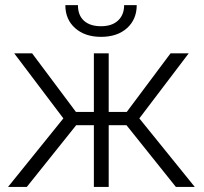

<svg xmlns="http://www.w3.org/2000/svg" viewBox="-20 -739 807 759"><path d="M480 -244.1H409.7V0H351.1V-244.1H281.2L85.9 0H11.7L230.5 -271L36.1 -528.3H106.9L280.3 -296.4H351.1V-528.3H409.7V-296.4H481L654.3 -528.3H726.1L530.8 -271L750 0H675.3ZM520.5 -718.8Q520.5 -662.6 482.2 -627.9Q443.8 -593.3 379.4 -593.3Q315.9 -593.3 277.1 -627.7Q238.3 -662.1 238.3 -718.8H288.1Q288.1 -678.2 312.3 -656.7Q336.4 -635.3 379.4 -635.3Q422.4 -635.3 446.5 -657.7Q470.7 -680.2 470.7 -718.8Z"/></svg>

Font: Roboto-Light
Style: Regular
Weight: 300
Designer: Google
Version: Version 2.137; 2017